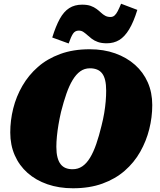

<svg xmlns="http://www.w3.org/2000/svg" viewBox="-20 -992 858 1029"><path d="M371 17Q296 17 234 -4.5Q172 -26 127.5 -65.5Q83 -105 59 -160Q35 -215 35 -282Q35 -347 51 -411Q67 -475 100 -532Q133 -589 183 -633Q233 -677 302.5 -702.5Q372 -728 460 -728Q536 -728 597.5 -706Q659 -684 703.5 -644.5Q748 -605 772 -550.5Q796 -496 796 -429Q796 -364 780 -300Q764 -236 731.5 -178.5Q699 -121 648.5 -77Q598 -33 529 -8Q460 17 371 17ZM462 -626Q433 -626 410.5 -610Q388 -594 369.5 -563.5Q351 -533 336 -490Q321 -447 307 -392Q299 -357 293.5 -324.5Q288 -292 285 -261.5Q282 -231 282 -205Q282 -172 288 -149Q294 -126 305 -112Q316 -98 332 -91.5Q348 -85 369 -85Q398 -85 421 -100.5Q444 -116 462.5 -146.5Q481 -177 496 -220.5Q511 -264 524 -318Q533 -353 538.5 -386Q544 -419 546.5 -449Q549 -479 549 -506Q549 -539 543.5 -562Q538 -585 527 -599Q516 -613 499.5 -619.5Q483 -626 462 -626ZM552 -760Q524 -760 504.5 -767Q485 -774 471.5 -784.5Q458 -795 447.5 -804.5Q437 -814 426.5 -821Q416 -828 402 -828Q382 -828 371 -811Q360 -794 348 -759L260 -791Q279 -852 300.5 -891Q322 -930 351 -948.5Q380 -967 420 -967Q448 -967 466 -960.5Q484 -954 497.5 -944Q511 -934 521.5 -924Q532 -914 544 -907.5Q556 -901 572 -901Q585 -901 594 -909Q603 -917 611 -932.5Q619 -948 629 -972L716 -939Q696 -874 672 -834.5Q648 -795 619 -777.5Q590 -760 552 -760Z"/></svg>

Font: Roboto Serif 20pt Black
Style: Italic
Weight: 900
Italic angle: -10°
Version: Version 1.008